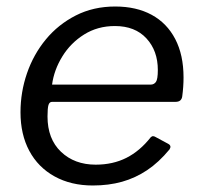

<svg xmlns="http://www.w3.org/2000/svg" viewBox="-20 -560 621 590"><path d="M265 10Q198 10 147.5 -18Q97 -46 70 -96.5Q43 -147 43 -215Q43 -277 63 -335Q83 -393 121 -439Q159 -485 213 -512.5Q267 -540 334 -540Q399 -540 446 -514.5Q493 -489 518.5 -440Q544 -391 544 -322Q544 -308 543 -293.5Q542 -279 540 -264Q539 -256 534 -251.5Q529 -247 519 -247H140Q132 -247 129 -237.5Q126 -228 126 -202Q126 -133 167.5 -93.5Q209 -54 274 -54Q327 -54 368.5 -75Q410 -96 443 -138Q447 -142 451 -141.5Q455 -141 458 -139L497 -118Q508 -112 501 -101Q468 -61 432 -37Q396 -13 355 -1.5Q314 10 265 10ZM443 -300Q453 -300 459 -308Q465 -316 465 -345Q465 -404 430 -442Q395 -480 333 -480Q280 -480 238.5 -454Q197 -428 171.5 -386.5Q146 -345 140 -300Z"/></svg>

Font: Libre Franklin
Style: Italic
Weight: 400
Italic angle: -8°
Designer: Pablo Impallari, Rodrigo Fuenzalida, Nhung Nguyen
Foundry: Impallari Type
Version: Version 3.000